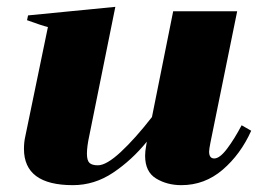

<svg xmlns="http://www.w3.org/2000/svg" viewBox="-20 -531 754 561"><path d="M714 -149Q683 -80 630.5 -35Q578 10 510 10Q468 10 436 -9.5Q404 -29 404 -76Q404 -89 407 -105L409 -117Q365 -63 310.5 -26.5Q256 10 193 10Q50 10 50 -96Q50 -116 54 -133L120 -452Q103 -456 59 -472L62 -486L317 -511L241 -135Q234 -103 234 -82Q234 -62 241.5 -55Q249 -48 266 -48Q291 -48 333 -87Q375 -126 424 -189L486 -498H673L595 -115Q591 -95 591 -88Q591 -68 606 -68Q622 -68 643.5 -96.5Q665 -125 686 -165Z"/></svg>

Font: Trirong Black
Style: Italic
Weight: 900
Italic angle: -12°
Designer: Katatrad Team
Foundry: CadsonDemak
Version: Version 1.001